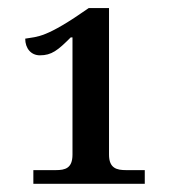

<svg xmlns="http://www.w3.org/2000/svg" viewBox="-20 -739 440 472"><path d="M158.2 -647V-358.9C158.2 -325.2 140.1 -320.8 117.2 -320.8H62V-287.1H335.9V-320.8H290C267.1 -320.8 248 -325.2 248 -358.9V-719.2H198.2C92.3 -645 73.2 -649.4 42 -644C42 -620.1 56.2 -603 78.1 -603C106.9 -603 122.1 -615.2 153.8 -647Z"/></svg>

Font: Gandom
Style: Regular
Weight: 400
Foundry: DejaVu fonts team - Redesigned by Saber Rastikerdar - Based on Samim Font
Version: Version 0.8